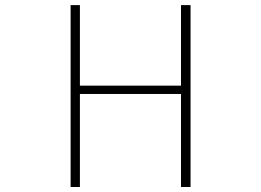

<svg xmlns="http://www.w3.org/2000/svg" viewBox="-20 -746 1040 766"><path d="M261.7 0V-725.6H298.8V-404.3H702.1V-725.6H740.2V0H702.1V-371.1H298.8V0Z"/></svg>

Font: GenEi Gothic M ExtraLight
Style: Regular
Weight: 200
Designer: o_tamon (Modified); [Source Han Sans]
Ryoko NISHIZUKA  (kana & ideographs); Paul D. Hunt (Latin, Greek & Cyrillic); Wenl
Version: Version 1.1a;Original Version 1.004